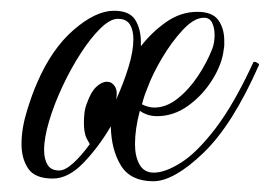

<svg xmlns="http://www.w3.org/2000/svg" viewBox="-20 -327 502 357"><path d="M453 -212Q456 -212 459.5 -209.5Q463 -207 461 -205Q412 -94 357.5 -42Q303 10 265 10Q223 10 205 -19Q187 -48 186 -92Q163 -53 135 -24Q107 5 78 5Q45 5 32.5 -13.5Q20 -32 20 -59Q20 -88 30 -120.5Q40 -153 49 -173Q76 -236 117 -271.5Q158 -307 192 -307Q221 -307 231.5 -290Q242 -273 242 -248V-241Q262 -267 289 -286Q316 -305 347 -305Q375 -305 386 -289.5Q397 -274 397 -251Q397 -247 397 -243.5Q397 -240 396 -235Q393 -208 375 -179Q357 -150 330 -130.5Q303 -111 272 -111Q254 -111 240 -121Q231 -87 231 -59Q231 -36 239.5 -21Q248 -6 266 -6Q287 -6 316.5 -24.5Q346 -43 380.5 -88Q415 -133 451 -211Q451 -212 453 -212ZM254 -163Q251 -156 248.5 -148.5Q246 -141 244 -133Q256 -127 267 -127Q289 -127 310 -143.5Q331 -160 348 -185.5Q365 -211 375 -237Q379 -248 379 -262Q379 -275 374.5 -284.5Q370 -294 359 -294Q341 -294 320 -271.5Q299 -249 281 -218.5Q263 -188 254 -163ZM142 -136Q149 -156 159 -165.5Q169 -175 179 -175Q188 -175 193.5 -166.5Q199 -158 196 -142Q210 -173 219 -202.5Q228 -232 228 -254Q228 -271 221.5 -281.5Q215 -292 199 -292Q185 -292 167 -274.5Q149 -257 130.5 -228.5Q112 -200 96.5 -167Q81 -134 71.5 -102.5Q62 -71 62 -48Q62 -31 68.5 -20.5Q75 -10 90 -10Q101 -10 116 -23.5Q131 -37 147 -59Q147 -59 141.5 -69Q136 -79 136 -99Q136 -107 137 -116.5Q138 -126 142 -136Z"/></svg>

Font: Mea Culpa
Style: Regular
Weight: 400
Designer: Robert E. Leuschke
Foundry: Robert E. Leuschke
Version: Version 1.010; ttfautohint (v1.8.3)